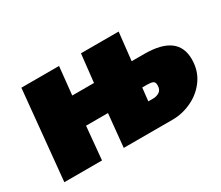

<svg xmlns="http://www.w3.org/2000/svg" viewBox="-92 -706 1056 918"><g transform="rotate(-30 435.5 -247.0)"><path d="M87 -494H295L279 -340H399L416 -494H624L607 -340H677Q861 -340 861 -205Q861 -143 828.5 -96.5Q796 -50 744 -25Q692 0 637 0H367L385 -182H264L247 0H39ZM607 -134Q626 -134 641.5 -144Q657 -154 657 -179Q657 -197 646 -201.5Q635 -206 615 -206H588L580 -134Z"/></g></svg>

Font: Nunito Sans Heavy Heavy
Style: Italic
Weight: 400
Italic angle: -4.541°
Designer: Vernon Adams
Foundry: Vernon Adams
Version: Version 2.002